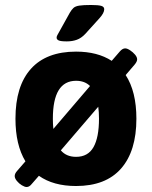

<svg xmlns="http://www.w3.org/2000/svg" viewBox="-20 -738 609 770"><path d="M248 -572Q223 -572 215 -576Q207 -580 207 -587Q207 -592 210.5 -598Q214 -604 220 -615L260 -687Q267 -699 274.5 -706Q282 -713 298 -715.5Q314 -718 345 -718Q374 -718 386 -714.5Q398 -711 398 -701Q398 -686 379 -665L322 -602Q306 -585 288 -578.5Q270 -572 248 -572ZM87 12Q79 12 67.5 5Q56 -2 47.5 -12.5Q39 -23 39 -32Q39 -42 49 -53L82 -91Q42 -157 42 -262Q42 -393 104 -462Q166 -531 285 -531Q371 -531 428 -494L460 -531Q471 -544 482 -544Q490 -544 501.5 -536.5Q513 -529 521.5 -519Q530 -509 530 -500Q530 -491 520 -479L484 -437Q527 -371 527 -262Q527 -132 465.5 -62Q404 8 285 8Q194 8 136 -33L108 -1Q98 12 87 12ZM192 -262Q192 -240 194 -221L341 -393Q320 -414 285 -414Q192 -414 192 -262ZM285 -109Q333 -109 355 -148Q377 -187 377 -262Q377 -289 374 -310L224 -135Q246 -109 285 -109Z"/></svg>

Font: Asap
Style: Bold
Weight: 700
Designer: Pablo Cosgaya
Foundry: Omnibus-Type
Version: Version 3.001; ttfautohint (v1.8.3)